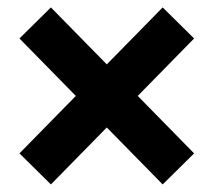

<svg xmlns="http://www.w3.org/2000/svg" viewBox="-20 -590 571 510"><path d="M115.2 -100.1 31.7 -182.6 412.1 -570.3 495.6 -487.8ZM412.1 -100.1 31.7 -487.8 115.2 -570.3 495.6 -182.6Z"/></svg>

Font: RobotoDEMO
Style: Regular
Weight: 400
Designer: Christian Robertson
Foundry: Google
Version: Version 2.136